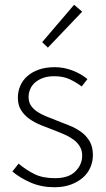

<svg xmlns="http://www.w3.org/2000/svg" viewBox="-20 -774 445 806"><path d="M208 12Q154 12 109 -7.5Q64 -27 32 -54L58 -87Q89 -61 124 -43.5Q159 -26 211 -26Q268 -26 296.5 -54.5Q325 -83 325 -121Q325 -143 314.5 -160Q304 -177 287 -189Q270 -201 249.5 -210Q229 -219 208 -227Q181 -237 153.5 -248Q126 -259 104 -274.5Q82 -290 68.5 -311.5Q55 -333 55 -364Q55 -390 65 -413.5Q75 -437 95 -454.5Q115 -472 143.5 -482Q172 -492 210 -492Q248 -492 284.5 -478Q321 -464 347 -442L323 -411Q299 -429 272 -441.5Q245 -454 208 -454Q180 -454 160 -446.5Q140 -439 126.5 -427Q113 -415 106.5 -399Q100 -383 100 -367Q100 -346 109.5 -331.5Q119 -317 135 -306Q151 -295 171.5 -286.5Q192 -278 213 -270Q241 -259 269 -248Q297 -237 319.5 -221Q342 -205 356 -181.5Q370 -158 370 -123Q370 -96 359.5 -71.5Q349 -47 328 -28.5Q307 -10 277 1Q247 12 208 12ZM181 -574 157 -597 291 -754 325 -725Z"/></svg>

Font: Giro Light
Style: Regular
Weight: 300
Designer: Paul D. Hunt
Foundry: Adobe Systems Incorporated
Version: Version 1.000;PS 1.0;hotconv 1.0.88;makeotf.lib2.5.647800